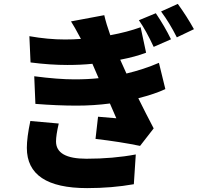

<svg xmlns="http://www.w3.org/2000/svg" viewBox="-20 -894 1040 987"><path d="M282 -259Q268 -199 268 -167Q268 -78 424 -78Q561 -78 678 -100L668 53Q555 73 428 73Q118 73 118 -134Q118 -187 136 -272ZM830 -436Q777 -411 691 -389Q728 -314 770 -234L700 -144Q599 -165 471 -180L484 -294L578 -286L545 -362Q462 -351 374 -351Q275 -351 162 -360L156 -502Q278 -486 363 -486Q430 -486 487 -492L455 -566Q395 -560 327 -560Q237 -560 137 -573L131 -708Q227 -691 314 -691Q356 -691 396 -694Q361 -760 345 -784L516 -816Q526 -772 547 -713Q634 -729 703 -754L731 -623Q676 -602 598 -587L630 -516Q721 -538 797 -571ZM781 -826Q827 -758 859 -692L770 -653Q731 -737 694 -790ZM894 -874Q941 -809 977 -744L889 -702Q852 -776 808 -835Z"/></svg>

Font: Source Han Sans CN Heavy
Style: Bold
Weight: 900
Designer: Ryoko NISHIZUKA (kana & ideographs); Paul D. Hunt (Latin, Greek & Cyrillic); Wenlong ZHANG (bopomofo); Sandoll Communica
Foundry: Adobe Systems Incorporated
Version: Version 1.000;PS 1;hotconv 1.0.78;makeotf.lib2.5.61930